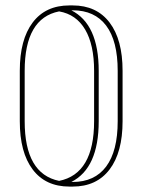

<svg xmlns="http://www.w3.org/2000/svg" viewBox="-20 -684 525 708"><path d="M53 -423Q53 -538 100.5 -601Q148 -664 236 -664H248Q336 -664 384 -601Q432 -538 432 -423V-237Q432 -122 384 -59Q336 4 248 4H236Q148 4 100.5 -59Q53 -122 53 -237ZM344 -237Q344 -64 243 -13H248Q329 -13 371.5 -70Q414 -127 414 -237V-423Q414 -533 371.5 -589.5Q329 -646 248 -646H243Q344 -595 344 -423ZM71 -423V-237Q71 -43 198 -17Q327 -43 327 -237V-423Q327 -519 294 -575Q261 -631 198 -642Q71 -617 71 -423Z"/></svg>

Font: Libertine Sup Thin
Style: Regular
Weight: 100
Designer: Bastien Sozeau
Foundry: NBR — Bastien Sozeau
Version: Version 2.003; ttfautohint (v1.8.4.7-5d5b);gftools[0.9.33]